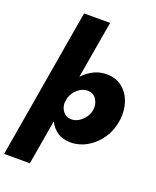

<svg xmlns="http://www.w3.org/2000/svg" viewBox="-192 -883 982 1205"><g transform="rotate(20 299.0 -280.0)"><path d="M417 -230Q413 -203 396 -179.5Q379 -156 355 -141.5Q331 -127 304 -128Q271 -130 251.5 -155Q232 -180 233 -214L239 -248Q251 -284 282 -309Q313 -334 346 -332Q385 -331 404 -299.5Q423 -268 417 -230ZM597 -230Q605 -296 585.5 -350.5Q566 -405 524 -437.5Q482 -470 422 -470Q375 -470 335 -450Q295 -430 264 -396L330 -780H156L-14 220H158L209 -79Q228 -39 263.5 -14.5Q299 10 351 10Q411 10 464 -21.5Q517 -53 552.5 -107Q588 -161 597 -230Z"/></g></svg>

Font: Jost* 800 Heavy Italic
Style: Italic
Weight: 800
Italic angle: -10°
Version: Version 3.200; ttfautohint (v0.97) -l 8 -r 50 -G 200 -x 14 -